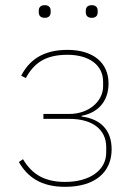

<svg xmlns="http://www.w3.org/2000/svg" viewBox="-20 -711 534 743"><path d="M232 12C137 12 86 -27 53 -84L69 -95C104 -36 153 -7 232 -7C279 -7 319 -18 347 -38C375 -58 391 -86 391 -121V-142C391 -211 336 -251 249 -251H148V-270H248C285 -270 319 -282 342 -302C365 -321 379 -348 379 -377V-395C379 -459 325 -499 241 -499C157 -499 112 -468 80 -409L62 -418C93 -478 146 -518 241 -518C341 -518 400 -468 400 -388C400 -317 357 -274 296 -263V-260C367 -251 412 -210 412 -133C412 -44 347 12 232 12ZM153 -642C136 -642 130 -652 130 -663V-670C130 -681 136 -691 153 -691C170 -691 176 -681 176 -670V-663C176 -652 170 -642 153 -642ZM335 -642C318 -642 312 -652 312 -663V-670C312 -681 318 -691 335 -691C352 -691 358 -681 358 -670V-663C358 -652 352 -642 335 -642Z"/></svg>

Font: Plexus Sans Thin
Style: Regular
Weight: 250
Version: Version 2.001;PS 002.001;hotconv 1.0.70;makeotf.lib2.5.58329